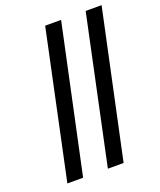

<svg xmlns="http://www.w3.org/2000/svg" viewBox="-141 -851 784 940"><g transform="rotate(-20 251.0 -381.5)"><path d="M46 0 208 -763H291L128 0ZM257 0 419 -763H502L339 0Z"/></g></svg>

Font: Noto Sans Condensed Medium
Style: Italic
Weight: 500
Width: 3
Italic angle: -12°
Designer: Monotype Design Team
Foundry: Monotype Imaging Inc.
Version: Version 2.013; ttfautohint (v1.8.4.7-5d5b)